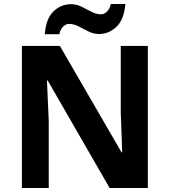

<svg xmlns="http://www.w3.org/2000/svg" viewBox="-20 -945 853 965"><path d="M723 0H531L220 -540H216Q218 -489 220.5 -438Q223 -387 225 -336V0H90V-714H281L591 -179H594Q593 -212 592 -245Q591 -278 589.5 -310.5Q588 -343 587 -376V-714H723ZM205 -773Q211 -851 248.5 -887.5Q286 -924 338 -924Q365 -924 390.5 -911Q416 -898 440.5 -885.5Q465 -873 488 -873Q503 -873 517 -886Q531 -899 537 -925H610Q604 -848 566 -811Q528 -774 477 -774Q451 -774 425.5 -786.5Q400 -799 375.5 -812Q351 -825 327 -825Q312 -825 298 -812Q284 -799 278 -773Z"/></svg>

Font: Noto Sans Balinese
Style: Regular
Weight: 400
Designer: Aditya Bayu, David Williams
Foundry: David Williams
Version: Version 2.003